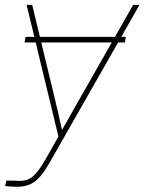

<svg xmlns="http://www.w3.org/2000/svg" viewBox="-39 -542 578 768"><path d="M464.4 -394.5 460.4 -372.1H59.1L63.5 -394.5ZM-18.6 202.1 -13.2 180.2 21 180.7Q48.3 183.6 67.9 177.5Q87.4 171.4 104.7 151.6Q122.1 131.8 143.1 95.2L194.8 4.4L67.4 -522.5H89.8L176.3 -164.1Q185.5 -126.5 194.1 -88.9Q202.6 -51.3 210.9 -13.2H204.1Q225.6 -51.3 246.8 -88.9Q268.1 -126.5 289.6 -164.1L493.7 -522.5H519L162.6 103Q140.6 142.1 121.3 164.3Q102.1 186.5 80.1 195.8Q58.1 205.1 27.8 205.1Q14.2 205.1 4.9 204.3Q-4.4 203.6 -18.6 202.1Z"/></svg>

Font: Inter 28pt Thin
Style: Italic
Weight: 250
Italic angle: -9.3988°
Designer: Rasmus Andersson
Foundry: rsms
Version: Version 4.001;git-66647c0bb